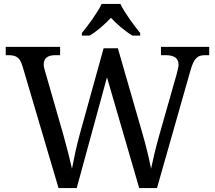

<svg xmlns="http://www.w3.org/2000/svg" viewBox="-20 -951 1087 971"><path d="M394 -771H433C471 -793 511 -829 541 -861C571 -829 612 -793 650 -771H689V-784C658 -822 610 -886 589 -931H494C473 -886 425 -822 394 -784ZM276 0H368L521 -560L684 0H774L943 -594C962 -660 980 -672 1019 -672H1038V-714H794V-672H817C861 -672 883 -657 883 -623C883 -612 876 -587 872 -571L784 -262C766 -198 754 -146 744 -98C735 -144 720 -208 701 -274L576 -707H504L385 -278C367 -214 354 -150 344 -98C333 -146 318 -207 301 -267L209 -587C205 -602 201 -613 201 -624C201 -657 221 -672 261 -672H284V-714H9V-672H22C61 -672 80 -661 93 -619Z"/></svg>

Font: Noto Serif Thai
Style: Regular
Weight: 400
Designer: Monotype Design Team
Foundry: Monotype Imaging Inc.
Version: Version 1.901